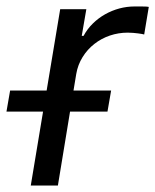

<svg xmlns="http://www.w3.org/2000/svg" viewBox="-64 -574 480 594"><path d="M-32.7 -294H80.3L122.2 -545.5H203.1L188.9 -463.1H194.6Q206 -484.4 223.2 -501.2Q240.4 -518.1 261.2 -529.8Q282 -541.5 305.2 -547.8Q328.5 -554 352.3 -554H370.4Q377.8 -554 384.8 -553.8Q391.7 -553.6 396.3 -552.6L382.1 -467.3Q380 -468 375 -468.9Q370 -469.8 363.1 -470.7Q356.2 -471.6 347.8 -472.3Q339.5 -473 331 -473Q302.6 -473 275.9 -464Q249.3 -454.9 227.8 -438Q206.3 -421.2 191.6 -397.5Q176.8 -373.9 171.9 -345.2L163.4 -294H279.8L268.5 -228.7H152.7L115.1 0H31.2L69.2 -228.7H-44Z"/></svg>

Font: Inter P
Style: Italic
Weight: 400
Italic angle: -9.40001°
Designer: Rasmus Andersson
Foundry: rsms
Version: Version 3.018;git-588b23468